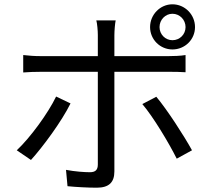

<svg xmlns="http://www.w3.org/2000/svg" viewBox="-20 -832 996 893"><path d="M88 -495C114 -497 141 -498 169 -498H435V-67C435 -42 424 -31 398 -31C373 -31 329 -34 287 -42L294 34C333 38 390 41 430 41C488 41 512 15 512 -35V-498H766C789 -498 817 -498 843 -496V-576C819 -572 788 -571 765 -571H512V-668C512 -689 515 -724 518 -737H428C432 -723 435 -690 435 -669V-571H169C139 -571 115 -573 88 -576ZM678 -706C678 -648 725 -602 782 -602C840 -602 887 -648 887 -706C887 -764 840 -812 782 -812C725 -812 678 -764 678 -706ZM58 -133 124 -88C178 -147 268 -269 308 -351L241 -383C204 -306 121 -192 58 -133ZM802 -94 873 -133C835 -202 758 -321 707 -382L642 -348C693 -288 765 -168 802 -94ZM722 -706C722 -740 749 -768 782 -768C816 -768 843 -740 843 -706C843 -672 816 -645 782 -645C749 -645 722 -672 722 -706Z"/></svg>

Font: Kinto Sans
Style: Regular
Weight: 400
Designer: Authors: Ryoko NISHIZUKA  (kana & ideographs); Paul D. Hunt (Latin, Greek & Cyrillic); Wenlong ZHANG  (bopomofo); Sandol
Foundry: Adobe Systems Incorporated, ookami Inc.
Version: Version 0.001